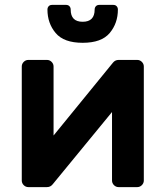

<svg xmlns="http://www.w3.org/2000/svg" viewBox="-20 -765 677 785"><path d="M69 0ZM438 -27V-307L195 -11Q186 0 172 0H96Q85 0 77 -8Q69 -16 69 -27V-493Q69 -504 77 -512Q85 -520 96 -520H172Q183 -520 191 -512Q199 -504 199 -493V-211L442 -509Q451 -520 465 -520H541Q552 -520 560 -512Q568 -504 568 -493V-27Q568 -16 560 -8Q552 0 541 0H465Q454 0 446 -8Q438 -16 438 -27ZM193 -745H250Q259 -745 264 -739.5Q269 -734 269 -726Q269 -676 318 -676Q367 -676 367 -726Q367 -734 372 -739.5Q377 -745 386 -745H443Q452 -745 457 -739.5Q462 -734 462 -726Q462 -670 428.5 -630Q395 -590 318 -590Q241 -590 207.5 -630Q174 -670 174 -726Q174 -734 179 -739.5Q184 -745 193 -745Z"/></svg>

Font: Hezaedrus Medium
Style: Regular
Weight: 500
Designer: Hubert & Fischer
Foundry: Hubert & Fischer
Version: Version 1.10;September 3, 2019;FontCreator 11.5.0.2425 64-bi